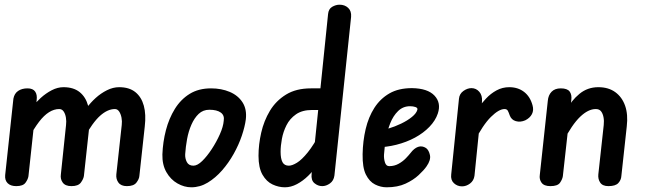

<svg xmlns="http://www.w3.org/2000/svg" viewBox="-20 -792 2769 817"><path d="M49 0Q25 0 12.5 -12.5Q0 -25 2 -47L37 -372Q41 -394 57 -405Q73 -416 97 -416Q120 -416 129.5 -402.5Q139 -389 136 -366L101 -42Q99 -29 88.5 -14.5Q78 0 49 0ZM284 0Q258 0 247 -15Q236 -30 239 -50L261 -260Q263 -276 260.5 -291.5Q258 -307 251 -317.5Q244 -328 232 -328Q210 -328 188.5 -314.5Q167 -301 146 -273.5Q125 -246 101 -202L114 -333Q131 -355 153 -375Q175 -395 200 -408Q225 -421 250 -421Q293 -421 319 -400Q345 -379 355 -342Q365 -305 360 -254L337 -43Q335 -30 324 -15Q313 0 284 0ZM520 0Q495 0 484 -15Q473 -30 475 -50L498 -260Q500 -276 497 -291.5Q494 -307 487 -317.5Q480 -328 469 -328Q438 -328 406 -299.5Q374 -271 336 -202L349 -333Q365 -355 387 -375Q409 -395 435 -408Q461 -421 487 -421Q530 -421 556 -400Q582 -379 592 -342Q602 -305 596 -254L573 -43Q572 -30 560.5 -15Q549 0 520 0Z M794 5Q764 5 735 -11.5Q706 -28 688 -59.5Q670 -91 671 -135Q673 -188 686 -238Q699 -288 724 -328.5Q749 -369 787 -392.5Q825 -416 878 -416Q922 -416 957.5 -401Q993 -386 1012 -356.5Q1031 -327 1026 -284Q1022 -253 1009 -214.5Q996 -176 974.5 -137.5Q953 -99 925 -67Q897 -35 864 -15Q831 5 794 5ZM803 -87Q820 -87 840.5 -107Q861 -127 881 -157.5Q901 -188 915.5 -220.5Q930 -253 932 -278Q936 -301 919.5 -313Q903 -325 871 -325Q844 -325 825.5 -307.5Q807 -290 794.5 -261.5Q782 -233 776 -200Q770 -167 768 -136Q767 -118 775 -102.5Q783 -87 803 -87Z M1351 0Q1333 0 1318 -12.5Q1303 -25 1306 -52L1376 -732Q1378 -754 1393.5 -763Q1409 -772 1425 -772Q1447 -772 1461.5 -758.5Q1476 -745 1474 -720L1403 -45Q1400 -23 1384 -11.5Q1368 0 1351 0ZM1080 -129Q1080 -177 1091.5 -227.5Q1103 -278 1128.5 -320.5Q1154 -363 1197 -389.5Q1240 -416 1303 -416H1368L1359 -324H1308Q1266 -324 1239.5 -305.5Q1213 -287 1199 -259Q1185 -231 1179.5 -201Q1174 -171 1174 -146Q1174 -117 1182 -102Q1190 -87 1209 -87Q1223 -87 1243.5 -99.5Q1264 -112 1289.5 -143.5Q1315 -175 1344 -230L1332 -92Q1314 -66 1291.5 -44Q1269 -22 1243.5 -8.5Q1218 5 1192 5Q1166 5 1140 -7Q1114 -19 1097 -48.5Q1080 -78 1080 -129Z M1625 5Q1600 5 1576 -7Q1552 -19 1537 -49Q1522 -79 1523 -136Q1524 -192 1536 -243Q1548 -294 1573 -333Q1598 -372 1637 -394.5Q1676 -417 1733 -417Q1800 -416 1829 -385Q1858 -354 1843 -309Q1833 -279 1807.5 -252.5Q1782 -226 1746 -206.5Q1710 -187 1666.5 -176Q1623 -165 1578 -165L1588 -237Q1606 -237 1633 -245Q1660 -253 1687 -266Q1714 -279 1733 -294.5Q1752 -310 1756 -325Q1758 -333 1748 -336.5Q1738 -340 1725 -340Q1695 -340 1674 -319.5Q1653 -299 1640.5 -267.5Q1628 -236 1622 -200Q1616 -164 1614 -134Q1613 -117 1618 -101Q1623 -85 1636 -85Q1658 -85 1676 -95Q1694 -105 1707 -118.5Q1720 -132 1727 -141Q1742 -161 1759 -167Q1776 -173 1793 -162Q1805 -153 1809.5 -132Q1814 -111 1795 -84Q1784 -68 1761.5 -47Q1739 -26 1705.5 -10.5Q1672 5 1625 5Z M1946 1Q1926 1 1911.5 -12.5Q1897 -26 1900 -50L1933 -372Q1935 -393 1952 -405Q1969 -417 1986 -417Q2006 -417 2019.5 -401.5Q2033 -386 2031 -360L1999 -44Q1996 -23 1980 -11Q1964 1 1946 1ZM2215 -280Q2194 -271 2175 -276.5Q2156 -282 2149 -301Q2145 -313 2141 -320.5Q2137 -328 2127 -328Q2103 -328 2069 -294.5Q2035 -261 1997 -187L2011 -328Q2028 -351 2048 -372.5Q2068 -394 2093 -407.5Q2118 -421 2147 -421Q2184 -421 2210 -401Q2236 -381 2246 -344Q2252 -323 2243.5 -306.5Q2235 -290 2215 -280Z M2322 0Q2295 0 2284.5 -14.5Q2274 -29 2277 -48L2311 -363Q2313 -387 2327 -401.5Q2341 -416 2366 -416Q2394 -416 2404 -402.5Q2414 -389 2411 -366L2375 -42Q2373 -29 2363 -14.5Q2353 0 2322 0ZM2569 0Q2544 0 2534 -15Q2524 -30 2526 -50L2549 -260Q2551 -278 2548 -293.5Q2545 -309 2537.5 -318.5Q2530 -328 2515 -328Q2483 -328 2448.5 -295Q2414 -262 2375 -187L2390 -323Q2411 -364 2445.5 -392.5Q2480 -421 2526 -421Q2569 -421 2598 -400Q2627 -379 2640 -342Q2653 -305 2647 -254L2624 -43Q2623 -26 2611 -13Q2599 0 2569 0Z"/></svg>

Font: Edu NSW ACT Foundation SemiBold
Style: Regular
Weight: 600
Version: Version 1.003